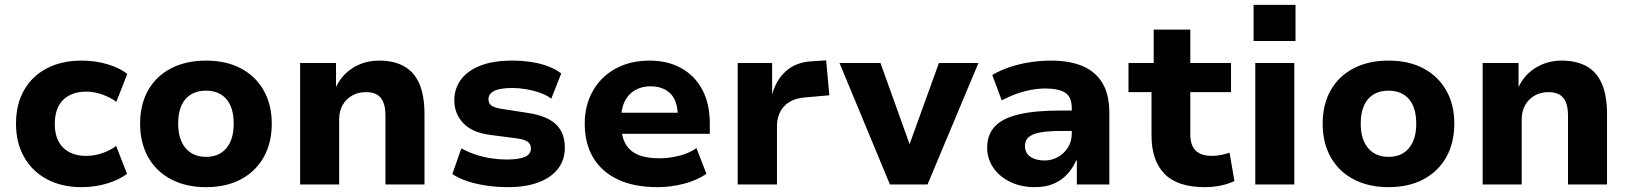

<svg xmlns="http://www.w3.org/2000/svg" viewBox="-20 -761 6719 792"><path d="M316 11Q235 11 174 -21.5Q113 -54 79.5 -113Q46 -172 46 -251Q46 -331 79.5 -389.5Q113 -448 174 -479.5Q235 -511 317 -511Q373 -511 423.5 -496Q474 -481 505 -456L460 -341Q434 -360 401 -371.5Q368 -383 337 -383Q275 -383 240.5 -349Q206 -315 206 -250Q206 -186 240.5 -152Q275 -118 336 -118Q368 -118 401 -129Q434 -140 459 -159L504 -44Q473 -20 423 -4.5Q373 11 316 11Z M830 11Q747 11 685.5 -21.5Q624 -54 591 -113Q558 -172 558 -251Q558 -330 591 -388.5Q624 -447 685.5 -479Q747 -511 830 -511Q913 -511 973.5 -479Q1034 -447 1067.5 -388.5Q1101 -330 1101 -251Q1101 -172 1068 -113Q1035 -54 974 -21.5Q913 11 830 11ZM830 -114Q884 -114 914 -150Q944 -186 944 -251Q944 -317 914 -352Q884 -387 830 -387Q775 -387 745 -352Q715 -317 715 -251Q715 -186 745.5 -150Q776 -114 830 -114Z M1218 0V-501H1366V-404H1367Q1392 -455 1439 -483Q1486 -511 1544 -511Q1605 -511 1647 -487.5Q1689 -464 1710 -415Q1731 -366 1731 -290V0H1570V-284Q1570 -317 1561.5 -338.5Q1553 -360 1535.5 -370.5Q1518 -381 1489 -381Q1457 -381 1432 -366.5Q1407 -352 1393 -327Q1379 -302 1379 -268V0Z M2076 11Q2029 11 1986 4.5Q1943 -2 1908 -13.5Q1873 -25 1846 -43L1883 -149Q1910 -134 1941.5 -123.5Q1973 -113 2006 -108Q2039 -103 2070 -103Q2121 -103 2145.5 -114Q2170 -125 2170 -148Q2170 -167 2156.5 -176.5Q2143 -186 2113 -190L1999 -205Q1926 -215 1890 -254Q1854 -293 1854 -347Q1854 -395 1881 -432Q1908 -469 1961 -490Q2014 -511 2093 -511Q2132 -511 2169.5 -505.5Q2207 -500 2239.5 -488Q2272 -476 2295 -458L2254 -354Q2234 -369 2207 -378.5Q2180 -388 2150.5 -393Q2121 -398 2094 -398Q2042 -398 2018.5 -386Q1995 -374 1995 -352Q1995 -334 2008 -325Q2021 -316 2049 -312L2158 -295Q2237 -283 2273.5 -248Q2310 -213 2310 -152Q2310 -101 2281.5 -64.5Q2253 -28 2200.5 -8.5Q2148 11 2076 11Z M2693 11Q2595 11 2528 -21Q2461 -53 2426.5 -111.5Q2392 -170 2392 -251Q2392 -325 2424.5 -384Q2457 -443 2517.5 -477Q2578 -511 2660 -511Q2734 -511 2790 -480Q2846 -449 2877 -391Q2908 -333 2908 -251V-209H2520V-296H2789L2776 -281Q2776 -344 2746 -374.5Q2716 -405 2663 -405Q2627 -405 2599.5 -389Q2572 -373 2557 -343Q2542 -313 2542 -269V-254Q2542 -202 2559 -170Q2576 -138 2611 -123Q2646 -108 2700 -108Q2738 -108 2779.5 -118Q2821 -128 2853 -150L2894 -44Q2853 -16 2799 -2.5Q2745 11 2693 11Z M3023 0V-501H3165V-374H3166Q3182 -432 3222.5 -468Q3263 -504 3326 -508L3388 -512L3401 -368L3300 -359Q3243 -354 3214 -322Q3185 -290 3185 -240V0Z M3651 0 3443 -501H3612L3735 -158H3729L3853 -501H4016L3806 0Z M4248 11Q4192 11 4147.5 -10.5Q4103 -32 4077.5 -69Q4052 -106 4052 -152Q4052 -205 4083.5 -239Q4115 -273 4181.5 -289Q4248 -305 4355 -305H4421V-221H4362Q4323 -221 4294 -218Q4265 -215 4246 -208Q4227 -201 4217.5 -189Q4208 -177 4208 -159Q4208 -130 4230 -114.5Q4252 -99 4289 -99Q4319 -99 4344.5 -113.5Q4370 -128 4385.5 -153Q4401 -178 4401 -209V-316Q4401 -361 4374 -378.5Q4347 -396 4291 -396Q4252 -396 4207 -384.5Q4162 -373 4112 -347L4073 -452Q4108 -472 4147.5 -485Q4187 -498 4230 -504.5Q4273 -511 4316 -511Q4392 -511 4445.5 -488.5Q4499 -466 4527.5 -418.5Q4556 -371 4556 -294V0H4422V-99H4419Q4405 -67 4382 -42Q4359 -17 4326 -3Q4293 11 4248 11Z M4950 11Q4837 11 4783.5 -44Q4730 -99 4730 -202V-381H4635V-501H4739V-639H4890V-501H5058V-381H4890V-207Q4890 -162 4912 -140Q4934 -118 4980 -118Q4997 -118 5015.5 -121.5Q5034 -125 5052 -131L5072 -14Q5046 -2 5015 4.5Q4984 11 4950 11Z M5151 -592V-741H5324V-592ZM5158 0V-501H5319V0Z M5708 11Q5625 11 5563.5 -21.5Q5502 -54 5469 -113Q5436 -172 5436 -251Q5436 -330 5469 -388.5Q5502 -447 5563.5 -479Q5625 -511 5708 -511Q5791 -511 5851.5 -479Q5912 -447 5945.5 -388.5Q5979 -330 5979 -251Q5979 -172 5946 -113Q5913 -54 5852 -21.5Q5791 11 5708 11ZM5708 -114Q5762 -114 5792 -150Q5822 -186 5822 -251Q5822 -317 5792 -352Q5762 -387 5708 -387Q5653 -387 5623 -352Q5593 -317 5593 -251Q5593 -186 5623.5 -150Q5654 -114 5708 -114Z M6096 0V-501H6244V-404H6245Q6270 -455 6317 -483Q6364 -511 6422 -511Q6483 -511 6525 -487.5Q6567 -464 6588 -415Q6609 -366 6609 -290V0H6448V-284Q6448 -317 6439.5 -338.5Q6431 -360 6413.5 -370.5Q6396 -381 6367 -381Q6335 -381 6310 -366.5Q6285 -352 6271 -327Q6257 -302 6257 -268V0Z"/></svg>

Font: Nunito Sans 8pt ExtraBold
Style: Regular
Weight: 800
Version: Version 3.101;gftools[0.9.27]